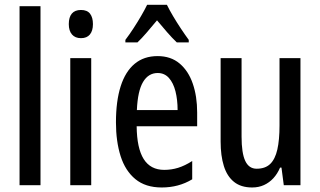

<svg xmlns="http://www.w3.org/2000/svg" viewBox="-20 -786 1358 815"><path d="M151.9 0H63V-759.8H151.9Z M367.2 -539.1V0H278.3V-539.1ZM323.7 -743.7Q350.1 -743.7 362.3 -727.8Q374.5 -711.9 374.5 -683.6Q374.5 -655.3 361.6 -639.6Q348.6 -624 323.7 -624Q299.3 -624 285.6 -639.6Q272 -655.3 272 -683.6Q272 -712.9 284.9 -728.3Q297.9 -743.7 323.7 -743.7Z M648.9 -547.9Q705.1 -547.9 742.4 -516.4Q779.8 -484.9 798.3 -430.9Q816.9 -377 816.9 -308.6V-250H560.1Q561 -157.2 589.8 -111.1Q618.7 -64.9 677.2 -64.9Q707.5 -64.9 736.1 -73.7Q764.6 -82.5 795.9 -102.5V-24.9Q766.6 -7.3 734.6 1.2Q702.6 9.8 666.5 9.8Q597.7 9.8 554.7 -25.6Q511.7 -61 491.9 -123.5Q472.2 -186 472.2 -266.6Q472.2 -356.9 492.2 -419.7Q512.2 -482.4 551.5 -515.1Q590.8 -547.9 648.9 -547.9ZM649.4 -476.1Q609.9 -476.1 587.2 -438Q564.5 -399.9 561 -318.8H733.9Q733.9 -362.3 724.9 -398.2Q715.8 -434.1 697 -455.1Q678.2 -476.1 649.4 -476.1ZM688.5 -765.6Q699.2 -743.7 714.8 -717.3Q730.5 -690.9 747.8 -664.8Q765.1 -638.7 781.2 -616.7V-606H730.5Q710.4 -625 689.7 -648.9Q668.9 -672.9 646.5 -699.7Q624.5 -673.3 602.8 -647.9Q581.1 -622.6 563.5 -606H512.2V-616.7Q529.3 -639.2 546.6 -665.8Q564 -692.4 579.3 -718.8Q594.7 -745.1 604.5 -765.6Z M1255.4 -539.1V0H1184.6L1174.8 -74.7H1168.9Q1157.7 -48.3 1140.4 -29.5Q1123 -10.7 1100.6 -0.5Q1078.1 9.8 1050.3 9.8Q1002.9 9.8 973.4 -13.9Q943.8 -37.6 930.2 -81.3Q916.5 -125 916.5 -185.5V-539.1H1005.4V-206.1Q1005.4 -136.2 1021 -103Q1036.6 -69.8 1069.3 -69.8Q1106 -69.8 1127 -90.1Q1147.9 -110.4 1157.2 -151.1Q1166.5 -191.9 1166.5 -253.9V-539.1Z"/></svg>

Font: Open Sans Condensed Medium
Style: Regular
Weight: 500
Width: 3
Designer: Monotype Design Team
Foundry: Monotype Imaging Inc.
Version: Version 3.000